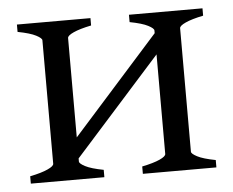

<svg xmlns="http://www.w3.org/2000/svg" viewBox="-40 -500 664 546"><g transform="rotate(-5 291.5 -227.0)"><path d="M346.7 0V-21Q379.9 -27.8 397.5 -35.9Q415 -43.9 415 -50.8V-335L168.5 -59.6V-50.8Q168.5 -44.9 184.8 -36.4Q201.2 -27.8 236.8 -21V0H26.9V-21Q60.1 -27.8 77.6 -35.9Q95.2 -43.9 95.2 -50.8V-403.3Q95.2 -409.2 78.9 -417.7Q62.5 -426.3 26.9 -433.1V-454.1H236.8V-433.1Q203.6 -426.3 186 -418.2Q168.5 -410.2 168.5 -403.3V-119.6L415 -395.5V-403.3Q415 -409.2 398.7 -417.7Q382.3 -426.3 346.7 -433.1V-454.1H556.6V-433.1Q523.4 -426.3 505.9 -418.2Q488.3 -410.2 488.3 -403.3V-50.8Q488.3 -44.9 504.6 -36.4Q521 -27.8 556.6 -21V0Z"/></g></svg>

Font: Gentium Unicode
Style: Regular
Weight: 400
Version: Version 1.009